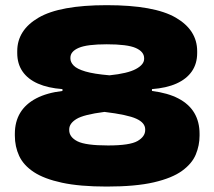

<svg xmlns="http://www.w3.org/2000/svg" viewBox="-20 -678 808 724"><path d="M382.5 25.5Q281 25.5 213.8 11Q146.5 -3.5 107.5 -29.2Q68.5 -55 52.2 -90.2Q36 -125.5 36 -166.5V-173.5Q36 -219 56.2 -252.5Q76.5 -286 116.5 -307Q156.5 -328 215.5 -335V-342Q161 -346 123 -362.8Q85 -379.5 65 -408.5Q45 -437.5 45 -478V-485Q45 -564.5 125.5 -611.5Q206 -658.5 382.5 -658.5Q562 -658.5 642.8 -611.5Q723.5 -564.5 723.5 -485V-478Q723.5 -438 703.5 -409Q683.5 -380 645.5 -363Q607.5 -346 553 -342V-335Q613 -327.5 653 -306.5Q693 -285.5 712.8 -252Q732.5 -218.5 732.5 -173.5V-166.5Q732.5 -129.5 718.2 -95.2Q704 -61 666.5 -33.8Q629 -6.5 560.2 9.5Q491.5 25.5 382.5 25.5ZM387.5 -129.5Q469.5 -129.5 498.5 -146.2Q527.5 -163 527.5 -187.5V-190Q527.5 -215 494.2 -230.2Q461 -245.5 374 -256Q295.5 -246 268.2 -229.2Q241 -212.5 241 -190V-187.5Q241 -161 272 -145.2Q303 -129.5 387.5 -129.5ZM393 -394Q461.5 -401 492.5 -417.8Q523.5 -434.5 523.5 -456V-458.5Q523.5 -483 492 -497Q460.5 -511 382.5 -511Q308 -511 276.8 -497.5Q245.5 -484 245.5 -460.5V-457.5Q245.5 -443.5 257.8 -430.8Q270 -418 302 -408.5Q334 -399 393 -394Z"/></svg>

Font: Anek Latin Expanded ExtraBold
Style: Regular
Weight: 800
Width: 7
Designer: Yesha Goshar
Foundry: Ek Type
Version: Version 1.003